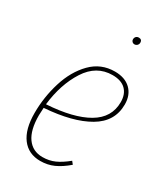

<svg xmlns="http://www.w3.org/2000/svg" viewBox="-182 -807 787 901"><g transform="rotate(30 211.5 -356.5)"><path d="M76 -214Q74 -186 74 -173Q74 -93 103.5 -52Q133 -11 186 -11Q222 -11 252 -24.5Q282 -38 316 -66L328 -51Q292 -20 258.5 -5Q225 10 186 10Q122 10 86.5 -37Q51 -84 51 -172Q51 -258 76.5 -340.5Q102 -423 154 -476Q206 -529 281 -529Q336 -529 367 -499Q398 -469 398 -418Q398 -325 312.5 -275Q227 -225 76 -214ZM77 -234Q221 -243 298.5 -288.5Q376 -334 376 -418Q376 -461 351.5 -485Q327 -509 280 -509Q193 -509 141.5 -428.5Q90 -348 77 -234ZM278 -702Q278 -711 283.5 -717Q289 -723 299 -723Q307 -723 311.5 -718.5Q316 -714 316 -706Q316 -697 310 -691Q304 -685 295 -685Q288 -685 283 -690Q278 -695 278 -702Z"/></g></svg>

Font: Fira Sans Extra Condensed Thin
Style: Italic
Weight: 250
Width: 3
Italic angle: -8°
Designer: Carrois Corporate & Edenspiekermann AG
Foundry: Carrois Corporate GbR & Edenspiekermann AG
Version: Version 4.203